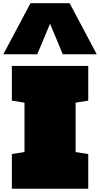

<svg xmlns="http://www.w3.org/2000/svg" viewBox="-49 -1153 611 1173"><path d="M23.4 0V-211.9L100.6 -224.1V-525.9L23.4 -538.1V-750H490.2V-538.1L413.1 -525.9V-224.1L490.2 -211.9V0ZM-28.8 -821.3 137.2 -1133.3H376.5L542 -821.3H334.5L256.8 -1008.3L178.7 -821.3Z"/></svg>

Font: Holtwood One SC
Style: Regular
Weight: 400
Designer: Vernon Adams
Foundry: Vernon Adams
Version: Version 1.100; ttfautohint (v1.8.4.7-5d5b)